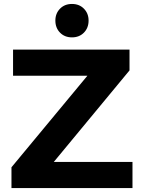

<svg xmlns="http://www.w3.org/2000/svg" viewBox="-20 -951 711 971"><path d="M650 -132V0H38V-105L422 -568H46V-700H635V-595L252 -132ZM260 -847Q260 -883 283.5 -907Q307 -931 344 -931Q381 -931 404.5 -907Q428 -883 428 -847Q428 -810 404.5 -786Q381 -762 344 -762Q307 -762 283.5 -786Q260 -810 260 -847Z"/></svg>

Font: Montserrat-Bold
Style: Bold
Weight: 700
Version: Version 7.200